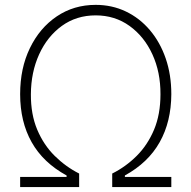

<svg xmlns="http://www.w3.org/2000/svg" viewBox="-20 -757 774 777"><path d="M61.5 0V-41H249.5V-46.9Q154.8 -98.6 108.2 -181.4Q61.5 -264.2 61.5 -376Q61.5 -481 101.1 -562.5Q140.6 -644 209.7 -690.7Q278.8 -737.3 367.2 -737.3Q433.1 -737.3 489 -710.7Q544.9 -684.1 586.4 -635.3Q627.9 -586.4 650.6 -520.5Q673.3 -454.6 673.3 -376Q672.9 -264.6 626.2 -181.6Q579.6 -98.6 485.4 -46.9V-41H673.3V0H434.1V-54.7Q488.8 -82 533 -126Q577.1 -169.9 603.3 -231.9Q629.4 -293.9 629.4 -375.5Q629.9 -464.8 596.7 -537.1Q563.5 -609.4 504.2 -652.1Q444.8 -694.8 367.2 -694.8Q289.1 -694.8 230.2 -652.1Q171.4 -609.4 138.4 -537.1Q105.5 -464.8 105 -375.5Q104.5 -294.4 130.6 -232.4Q156.7 -170.4 201.4 -126.2Q246.1 -82 300.3 -54.7V0Z"/></svg>

Font: Inter Tight ExtraLight
Style: Regular
Weight: 250
Designer: Rasmus Andersson
Foundry: rsms
Version: Version 3.004